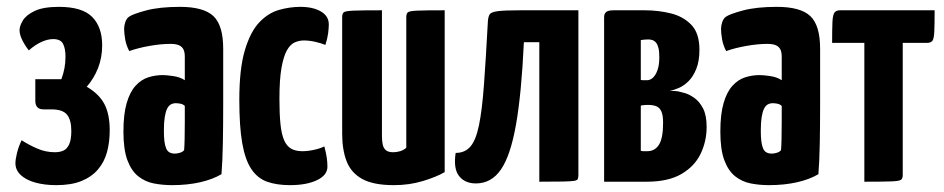

<svg xmlns="http://www.w3.org/2000/svg" viewBox="-20 -530 2754 560"><path d="M144 10Q110 10 83 2.5Q56 -5 40.5 -19.5Q25 -34 25 -54Q25 -65 29.5 -83.5Q34 -102 43 -121Q63 -108 88 -97Q113 -86 140 -86Q154 -86 164.5 -90.5Q175 -95 181.5 -108.5Q188 -122 188 -148Q188 -180 175.5 -195.5Q163 -211 130 -211H107Q83 -211 83 -236V-299H159Q165 -315 168 -331Q171 -347 171 -365Q171 -388 164 -402Q157 -416 135 -416Q119 -416 100.5 -407.5Q82 -399 64 -383Q53 -397 45 -413Q37 -429 37 -442Q37 -454 46.5 -470Q56 -486 81 -498Q106 -510 152 -510Q220 -510 249 -480.5Q278 -451 278 -398Q278 -362 266 -331.5Q254 -301 233 -277Q269 -256 284.5 -226.5Q300 -197 300 -150Q300 -115 292 -86Q284 -57 265.5 -35.5Q247 -14 217.5 -2Q188 10 144 10Z M482 10Q454 10 428.5 5Q403 0 383 -16Q363 -32 351.5 -63Q340 -94 340 -146Q340 -197 349.5 -229.5Q359 -262 375.5 -280Q392 -298 412.5 -304.5Q433 -311 455 -311Q466 -311 486 -308Q506 -305 519 -296Q519 -296 519 -307.5Q519 -319 519 -335Q519 -351 519 -365Q519 -378 515 -386Q511 -394 502 -398Q493 -402 477 -402Q449 -402 415.5 -396Q382 -390 357 -381Q348 -398 345 -416Q342 -434 342 -446Q342 -455 345.5 -465.5Q349 -476 356 -481Q367 -489 406 -499.5Q445 -510 505 -510Q574 -510 602.5 -483Q631 -456 631 -388V-341Q631 -284 631 -224Q631 -164 630 -111.5Q629 -59 626 -22Q601 -7 564 1.5Q527 10 482 10ZM490 -82Q497 -82 505 -84.5Q513 -87 517 -92Q518 -103 518.5 -125.5Q519 -148 519 -174Q519 -200 519 -221Q514 -226 506.5 -227.5Q499 -229 493 -229Q485 -229 478.5 -225.5Q472 -222 467.5 -213Q463 -204 460.5 -188.5Q458 -173 458 -149Q458 -131 459.5 -118.5Q461 -106 464.5 -97.5Q468 -89 474.5 -85.5Q481 -82 490 -82Z M826 10Q787 10 759 0Q731 -10 713 -37Q695 -64 686.5 -112.5Q678 -161 678 -239Q678 -329 694 -383Q710 -437 736 -464.5Q762 -492 793.5 -501Q825 -510 856 -510Q893 -510 916 -496.5Q939 -483 939 -459Q939 -448 937 -432.5Q935 -417 929 -399Q917 -404 899.5 -408Q882 -412 866 -412Q853 -412 840 -406.5Q827 -401 817 -383.5Q807 -366 801 -332Q795 -298 795 -241Q795 -198 798 -168.5Q801 -139 808.5 -121.5Q816 -104 829 -96.5Q842 -89 862 -89Q878 -89 896 -93Q914 -97 926 -103Q931 -84 933 -70.5Q935 -57 935 -44Q935 -19 904.5 -4.5Q874 10 826 10Z M1129 10Q1069 10 1036.5 -8Q1004 -26 991 -59.5Q978 -93 978 -140V-480Q978 -490 982.5 -494Q987 -498 1011.5 -499Q1036 -500 1094 -500V-133Q1094 -118 1096.5 -107.5Q1099 -97 1106 -91.5Q1113 -86 1127 -86Q1137 -86 1147 -89Q1157 -92 1165 -99V-480Q1165 -490 1169.5 -494Q1174 -498 1197 -499Q1220 -500 1277 -500V-28Q1253 -14 1213.5 -2Q1174 10 1129 10Z M1368 5Q1336 5 1319 -16.5Q1302 -38 1309 -84Q1336 -84 1352 -102.5Q1368 -121 1377 -164.5Q1386 -208 1391.5 -282Q1397 -356 1403 -468Q1404 -482 1408.5 -488.5Q1413 -495 1432.5 -497.5Q1452 -500 1498 -500H1667V-20Q1667 -13 1665.5 -8.5Q1664 -4 1654.5 -2.5Q1645 -1 1621.5 -0.5Q1598 0 1553 0V-407H1508Q1501 -257 1485 -166.5Q1469 -76 1441 -35.5Q1413 5 1368 5Z M1742 0V-480Q1742 -490 1748 -495Q1754 -500 1770 -500H1860Q1900 -500 1936.5 -491Q1973 -482 1996.5 -457.5Q2020 -433 2020 -385Q2020 -352 2011 -329.5Q2002 -307 1988.5 -293.5Q1975 -280 1960 -273.5Q1945 -267 1933 -265Q1941 -265 1948.5 -264.5Q1956 -264 1960 -263Q1965 -262 1977.5 -258.5Q1990 -255 2005 -244.5Q2020 -234 2030.5 -214Q2041 -194 2041 -160Q2041 -118 2023.5 -81.5Q2006 -45 1967.5 -22.5Q1929 0 1866 0ZM1868 -89Q1890 -89 1902 -108Q1914 -127 1914 -172Q1914 -194 1909 -205Q1904 -216 1894.5 -220Q1885 -224 1870 -224Q1860 -224 1854.5 -223Q1849 -222 1849 -222V-90Q1853 -89 1858 -89Q1863 -89 1868 -89ZM1849 -297Q1852 -296 1856.5 -296Q1861 -296 1867 -296Q1876 -296 1884 -303Q1892 -310 1897.5 -325Q1903 -340 1903 -363Q1903 -380 1900.5 -390Q1898 -400 1893.5 -405.5Q1889 -411 1883 -413Q1877 -415 1871 -415Q1865 -415 1860 -414.5Q1855 -414 1852 -413.5Q1849 -413 1849 -413Z M2223 10Q2195 10 2169.5 5Q2144 0 2124 -16Q2104 -32 2092.5 -63Q2081 -94 2081 -146Q2081 -197 2090.5 -229.5Q2100 -262 2116.5 -280Q2133 -298 2153.5 -304.5Q2174 -311 2196 -311Q2207 -311 2227 -308Q2247 -305 2260 -296Q2260 -296 2260 -307.5Q2260 -319 2260 -335Q2260 -351 2260 -365Q2260 -378 2256 -386Q2252 -394 2243 -398Q2234 -402 2218 -402Q2190 -402 2156.5 -396Q2123 -390 2098 -381Q2089 -398 2086 -416Q2083 -434 2083 -446Q2083 -455 2086.5 -465.5Q2090 -476 2097 -481Q2108 -489 2147 -499.5Q2186 -510 2246 -510Q2315 -510 2343.5 -483Q2372 -456 2372 -388V-341Q2372 -284 2372 -224Q2372 -164 2371 -111.5Q2370 -59 2367 -22Q2342 -7 2305 1.5Q2268 10 2223 10ZM2231 -82Q2238 -82 2246 -84.5Q2254 -87 2258 -92Q2259 -103 2259.5 -125.5Q2260 -148 2260 -174Q2260 -200 2260 -221Q2255 -226 2247.5 -227.5Q2240 -229 2234 -229Q2226 -229 2219.5 -225.5Q2213 -222 2208.5 -213Q2204 -204 2201.5 -188.5Q2199 -173 2199 -149Q2199 -131 2200.5 -118.5Q2202 -106 2205.5 -97.5Q2209 -89 2215.5 -85.5Q2222 -82 2231 -82Z M2501 0V-405H2407Q2407 -446 2408 -466.5Q2409 -487 2414 -493.5Q2419 -500 2430 -500H2706Q2706 -458 2705 -437.5Q2704 -417 2699.5 -411Q2695 -405 2684 -405H2613V-20Q2613 -10 2608.5 -6Q2604 -2 2581 -1Q2558 0 2501 0Z"/></svg>

Font: Yanone Kaffeesatz ExtraLight
Style: Regular
Weight: 200
Designer: Yanone (Cyrillic: Daniel Pouzeot, Huerta Tipografica, and Cyreal)
Foundry: Yanone
Version: Version 2.003